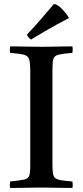

<svg xmlns="http://www.w3.org/2000/svg" viewBox="-20 -931 410 952"><path d="M240 -589V-124Q240 -93 242 -75Q244 -57 253 -49Q262 -41 282 -37.5Q302 -34 339 -31Q342 -15 339 1Q319 1 290 0.5Q261 0 232.5 -0.5Q204 -1 185 -1Q166 -1 137.5 -0.5Q109 0 80.5 0.5Q52 1 30 1Q27 -14 30 -31Q78 -36 99 -40.5Q120 -45 125 -60Q130 -75 130 -111V-576Q130 -618 125 -636Q120 -654 99 -659.5Q78 -665 30 -669Q28 -684 30 -701Q51 -701 80.5 -700.5Q110 -700 139 -699.5Q168 -699 187 -699Q206 -699 234 -699.5Q262 -700 291 -700.5Q320 -701 339 -701Q342 -686 339 -669Q292 -665 271 -660Q250 -655 245 -640Q240 -625 240 -589ZM321 -844V-841Q299 -830 265.5 -811.5Q232 -793 196.5 -772.5Q161 -752 134 -735Q123 -741 113 -759Q147 -794 183 -836Q219 -878 247 -911Q263 -911 284.5 -889.5Q306 -868 321 -844Z"/></svg>

Font: Tiro Bangla
Style: Regular
Weight: 400
Designer: Bangla: John Hudson & Fiona Ross. Latin: John Hudson.
Foundry: Tiro Typeworks Ltd.
Version: Version 1.60